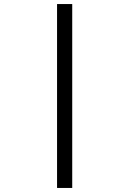

<svg xmlns="http://www.w3.org/2000/svg" viewBox="-20 -827 640 949"><path d="M337 102H262V-807H337Z"/></svg>

Font: Fira Mono
Style: Regular
Weight: 400
Designer: Carrois Corporate & Edenspiekermann AG
Foundry: Carrois Corporate GbR & Edenspiekermann AG
Version: Version 3.206